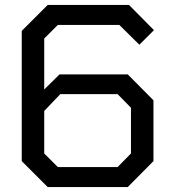

<svg xmlns="http://www.w3.org/2000/svg" viewBox="-20 -757 713 777"><path d="M173 0 68 -105V-632L173 -737H502L603 -635L544 -576L463 -656H214L159 -601V-395L221 -456H497L601 -351V-105L497 0ZM214 -81H456L510 -136V-321L456 -376H224L159 -308V-136Z"/></svg>

Font: Tomorrow
Style: Regular
Weight: 400
Designer: Tony de Marco, Monica Rizzolli
Foundry: Just in Type
Version: Version 2.002